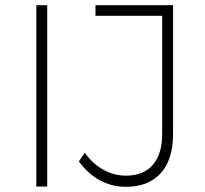

<svg xmlns="http://www.w3.org/2000/svg" viewBox="-20 -719 790 740"><path d="M120 -699H162V0H120ZM465 1Q411 1 365 -24Q319 -49 284 -97L307 -130Q338 -87 379 -64.5Q420 -42 465 -42Q533 -42 569 -83.5Q605 -125 605 -203V-658H348V-699H647V-202Q647 -104 599.5 -51.5Q552 1 465 1Z"/></svg>

Font: Argentum Sans ExtraLight
Style: Regular
Weight: 275
Designer: Julieta Ulanovsky (Modified by Cristiano Sobral)
Foundry: Julieta Ulanovsky
Version: Version 1.000; ttfautohint (v1.5.65-e2d9)